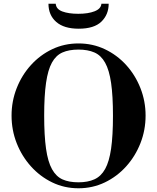

<svg xmlns="http://www.w3.org/2000/svg" viewBox="-20 -998 843 1030"><path d="M401 12Q325 12 260 -19.5Q195 -51 146 -105.5Q97 -160 69.5 -230Q42 -300 42 -378Q42 -455 69.5 -525Q97 -595 146 -649Q195 -703 260 -734Q325 -765 401 -765Q477 -765 542.5 -734Q608 -703 657 -649Q706 -595 733.5 -525Q761 -455 761 -378Q761 -300 733.5 -230Q706 -160 657 -105.5Q608 -51 542.5 -19.5Q477 12 401 12ZM401 -20Q451 -20 486.5 -36Q522 -52 544 -91.5Q566 -131 576 -200.5Q586 -270 586 -377Q586 -484 576 -553Q566 -622 544 -661.5Q522 -701 486.5 -716.5Q451 -732 401 -732Q350 -732 315 -716.5Q280 -701 258.5 -662Q237 -623 227 -553.5Q217 -484 217 -378Q217 -270 227 -200Q237 -130 259 -90.5Q281 -51 315.5 -35.5Q350 -20 401 -20ZM402 -844Q323 -844 281.5 -880.5Q240 -917 240 -978H279Q281 -949 314.5 -936.5Q348 -924 400 -924Q453 -924 487.5 -937.5Q522 -951 524 -978H563Q563 -920 524 -882Q485 -844 402 -844Z"/></svg>

Font: Libre Bodoni Medium
Style: Regular
Weight: 500
Designer: Pablo Impallari, Rodrigo Fuenzalida
Foundry: Impallari Type
Version: Version 2.005;gftools[0.9.23]